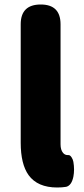

<svg xmlns="http://www.w3.org/2000/svg" viewBox="-20 -819 372 853"><path d="M234 14Q147 14 107 -41Q72 -90 72 -185V-711Q72 -799 161 -799Q249 -799 249 -711V-488V-178Q249 -153 260 -140Q268 -130 281 -130Q282 -130 283 -130Q291 -131 298 -120Q304 -111 306 -100Q312 -65 306 -34Q298 5 274 11Q256 14 234 14Z"/></svg>

Font: GenSenRounded TW H
Style: Regular
Weight: 900
Version: Version 1.501;PS 1;hotconv 16.6.51;makeotf.lib2.5.65220